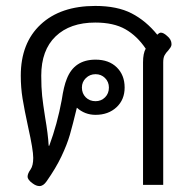

<svg xmlns="http://www.w3.org/2000/svg" viewBox="-20 -623 658 647"><path d="M462 -413Q462 -443 471 -459Q442 -502 402.5 -524.5Q363 -547 301 -547Q216 -547 167.5 -500.5Q119 -454 119 -368Q119 -328 122 -300Q125 -272 132 -228Q142 -170 144 -132H146Q173 -205 188 -286Q195 -333 205 -357Q230 -422 302 -422Q347 -422 373.5 -396Q400 -370 400 -328Q400 -287 372.5 -261.5Q345 -236 302 -236Q266 -236 239 -260Q225 -202 215.5 -169Q206 -136 187 -96Q168 -56 137 -12Q126 4 113 4Q102 4 90 -5Q73 -17 73 -28Q73 -38 83 -52Q92 -65 92 -91Q92 -118 75 -194Q62 -254 56 -291Q50 -328 50 -368Q50 -478 117 -540.5Q184 -603 301 -603Q375 -603 423.5 -578Q472 -553 510 -506Q517 -513 522 -513Q531 -513 543 -502Q558 -490 558 -474Q558 -468 554.5 -463Q551 -458 547 -453Q539 -445 534.5 -436.5Q530 -428 530 -413V0H462ZM347 -328Q347 -347 334 -360Q321 -373 302 -373Q283 -373 269.5 -360Q256 -347 256 -328Q256 -308 269 -295Q282 -282 302 -282Q321 -282 334 -295Q347 -308 347 -328Z"/></svg>

Font: Niramit Light
Style: Regular
Weight: 300
Designer: Katatrad Aksorn Co.,Ltd.
Foundry: Cadson Demak Co.,Ltd.
Version: Version 1.000; ttfautohint (v1.6)